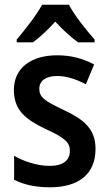

<svg xmlns="http://www.w3.org/2000/svg" viewBox="-20 -786 462 816"><path d="M273 -766H159C136 -723 86 -659 51 -618V-606H120C149 -627 183 -659 215 -694C247 -659 281 -628 312 -606H382V-618C346 -659 296 -721 273 -766ZM386 -153C386 -240 334 -279 252 -318C169 -357 147 -373 147 -409C147 -442 174 -463 223 -463C265 -463 306 -448 345 -428L380 -512C331 -538 281 -551 223 -551C112 -551 39 -497 39 -404C39 -318 88 -279 173 -238C258 -200 277 -179 277 -145C277 -105 249 -81 191 -81C139 -81 81 -100 40 -124V-22C82 -1 130 10 193 10C315 10 386 -47 386 -153Z"/></svg>

Font: Noto Sans UI SemiCondensed Medium
Style: Regular
Weight: 500
Width: 4
Designer: Monotype Design Team
Foundry: Monotype Imaging Inc.
Version: Version 1.901